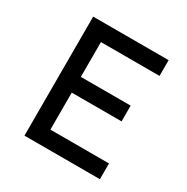

<svg xmlns="http://www.w3.org/2000/svg" viewBox="-151 -779 882 908"><g transform="rotate(30 290.0 -325.0)"><path d="M102 0V-650H514V-564H194V-374H466V-288H194V-86H514V0Z"/></g></svg>

Font: Sometype Mono Medium
Style: Regular
Weight: 500
Monospace: yes
Designer: Ryoichi Tsunekawa
Foundry: Dharma Type
Version: Version 1.000; ttfautohint (v1.8.3)